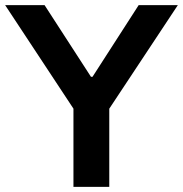

<svg xmlns="http://www.w3.org/2000/svg" viewBox="-25 -725 710 745"><path d="M260 0V-367L284 -267L-5 -705H148L328 -427H334L513 -705H665L375 -267L399 -367V0Z"/></svg>

Font: Nunito Sans 6pt
Style: Bold
Weight: 700
Version: Version 3.101;gftools[0.9.27]